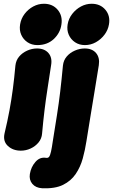

<svg xmlns="http://www.w3.org/2000/svg" viewBox="-20 -780 602 1022"><path d="M91 22Q49 22 22 -3Q-5 -28 4 -69Q20 -136 30.5 -193Q41 -250 48.5 -307Q56 -364 62 -431Q65 -459 82 -479Q99 -499 124.5 -510.5Q150 -522 177 -522Q217 -522 238 -497.5Q259 -473 252 -433Q242 -366 233 -308.5Q224 -251 217 -193.5Q210 -136 204 -69Q202 -42 185 -21.5Q168 -1 143 10.5Q118 22 91 22ZM179 -540Q149 -540 126.5 -555Q104 -570 93 -595Q82 -620 87 -650Q92 -681 111 -706Q130 -731 157 -745.5Q184 -760 214 -760Q260 -760 287 -728Q314 -696 307 -650Q301 -605 266.5 -572.5Q232 -540 179 -540ZM204 222Q170 220 152 198.5Q134 177 139 146Q145 109 168.5 82Q192 55 224 60Q236 62 241.5 54.5Q247 47 251.5 27Q256 7 261 -28Q273 -103 283 -166Q293 -229 300.5 -292.5Q308 -356 315 -431Q318 -459 335 -479Q352 -499 378 -510.5Q404 -522 431 -522Q471 -522 491.5 -497.5Q512 -473 506 -433Q494 -358 483.5 -294.5Q473 -231 462.5 -167Q452 -103 440 -28Q433 18 420.5 63.5Q408 109 383 146Q358 183 315.5 204Q273 225 204 222ZM432 -540Q402 -540 379.5 -555Q357 -570 346 -595Q335 -620 340 -650Q345 -681 364.5 -706Q384 -731 411 -745.5Q438 -760 468 -760Q514 -760 541 -728Q568 -696 560 -650Q555 -620 536 -595Q517 -570 490 -555Q463 -540 432 -540Z"/></svg>

Font: Winky Sans ExtraBold
Style: Italic
Weight: 800
Italic angle: -8.97852°
Designer: Simon Atzbach
Foundry: typofactur
Version: Version 1.205